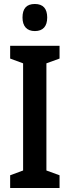

<svg xmlns="http://www.w3.org/2000/svg" viewBox="-20 -944 350 964"><path d="M155 -924C113 -924 93 -901 93 -856C93 -812 115 -788 155 -788C196 -788 217 -812 217 -856C217 -900 197 -924 155 -924ZM279 0V-64L213 -88V-626L279 -650V-714H31V-650L96 -626V-88L31 -64V0Z"/></svg>

Font: Noto Sans Georgian ExtraCondensed SemiBold
Style: Regular
Weight: 600
Width: 2
Designer: Monotype Design Team, Akaki Razmadze
Foundry: Google LLC
Version: Version 2.005